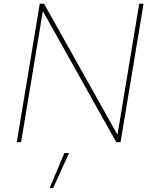

<svg xmlns="http://www.w3.org/2000/svg" viewBox="-20 -747 813 1009"><path d="M734.4 -727.3 613.6 0H590.9L207.4 -684.7H204.5L90.9 0H68.2L188.9 -727.3H211.6L595.2 -42.6H598L711.6 -727.3ZM240.8 241.5 318.2 57.5H343L259.2 241.5Z"/></svg>

Font: Inter Thin  BETA
Style: Italic
Weight: 100
Italic angle: -9.39999°
Designer: Rasmus Andersson
Foundry: rsms
Version: Version 3.011;git-f93a4a705